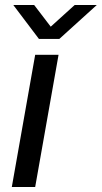

<svg xmlns="http://www.w3.org/2000/svg" viewBox="-20 -744 405 764"><path d="M27 0 120 -526H213L120 0ZM365 -724 216 -589H135L33 -724H116L197 -618H160L277 -724Z"/></svg>

Font: Archivo SemiExpanded
Style: Italic
Weight: 400
Width: 6
Italic angle: -10°
Designer: Hector Gatti
Foundry: Omnibus-Type
Version: Version 2.001